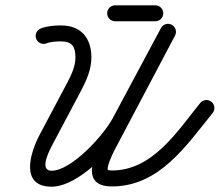

<svg xmlns="http://www.w3.org/2000/svg" viewBox="-20 -672 826 722"><path d="M155.3 -509.1C155.3 -509.1 155.3 -509.1 155.3 -509.1C170.3 -515.1 193.4 -516.6 209.5 -516.3C209.5 -516.3 209.6 -516.3 209.7 -516.3C209.8 -516.3 209.9 -516.3 209.9 -516.3C251.7 -516.3 263.7 -495.7 263.7 -455.7C263.7 -423.1 248 -389.5 233 -361.2C198.2 -295.6 163.5 -230.1 128.7 -164.5C94 -99.1 53.2 30 174 30C274.9 30 411 -113.7 456.1 -197.9C516.8 -311.3 577.5 -424.7 638.2 -538.2C646 -552.8 640.5 -571 625.9 -578.8C611.3 -586.6 593.1 -581.1 585.3 -566.5C524.6 -453.1 463.9 -339.6 403.2 -226.2C369.8 -163.8 249 -30 174 -30C122.3 -30 171 -116.4 181.7 -136.4C216.5 -202 251.2 -267.5 286 -333.1C305.8 -370.5 323.7 -412.7 323.7 -455.7C323.7 -528.6 285.1 -576.3 209.9 -576.3C209.9 -576.3 210 -576.3 210.1 -576.3C210.2 -576.3 210.3 -576.3 210.3 -576.3C186.2 -576.7 155.5 -573.9 132.9 -564.8C117.5 -558.6 110.1 -541.1 116.2 -525.8C122.4 -510.4 139.9 -502.9 155.3 -509.1ZM585.2 -566.3C585.2 -566.3 585.2 -566.3 585.2 -566.3C516 -435.2 446.7 -304.1 377.5 -173C345.6 -112.7 267.7 29.1 400.6 29.1C578.6 29.1 679.6 -123.5 779.6 -247C790 -259.9 788 -278.8 775.1 -289.2C762.2 -299.6 743.3 -297.7 732.9 -284.8C732.9 -284.8 732.9 -284.8 732.9 -284.8C646.5 -177.9 554.4 -30.9 400.6 -30.9C399 -30.9 383.7 -32.3 385.3 -32.5C385.3 -32.5 384.7 -36.2 384.9 -39C385.8 -48.6 389 -58.1 392.4 -67.1C402.7 -94.1 417 -119.5 430.5 -145C499.8 -276.1 569 -407.2 638.3 -538.3C646 -553 640.4 -571.1 625.8 -578.9C611.1 -586.6 593 -581 585.2 -566.3ZM413 -592C413 -592 413 -592 413 -592C463.3 -592 513.7 -592 564 -592C580.6 -592 594 -605.4 594 -622C594 -638.6 580.6 -652 564 -652C564 -652 564 -652 564 -652C513.7 -652 463.3 -652 413 -652C396.4 -652 383 -638.6 383 -622C383 -605.4 396.4 -592 413 -592Z"/></svg>

Font: FRB American Cursive
Style: Bold Italic
Weight: 700
Italic angle: -25°
Version: Version 2.0;Modular Font Editor K font №1